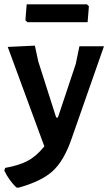

<svg xmlns="http://www.w3.org/2000/svg" viewBox="-34 -680 506 892"><path d="M370 -660 379 -651 373 -577H93L84 -586L90 -660ZM128 -468 144 -394 227 -134H235L318 -383L335 -465H449L297 -31Q262 69 209.5 116Q157 163 52 192L42 191Q8 158 -14 113L-10 100Q53 89 94 67.5Q135 46 172 0L2 -462Z"/></svg>

Font: Alegreya Sans SC
Style: Bold
Weight: 700
Designer: Juan Pablo del Peral
Foundry: Huerta Tipografica
Version: Version 2.007